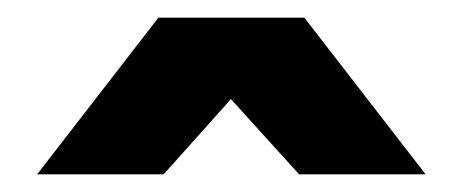

<svg xmlns="http://www.w3.org/2000/svg" viewBox="-20 -968 523 217"><path d="M165 -771H22L159 -948H324L461 -771H318L241 -856Z"/></svg>

Font: Montserrat_am3
Style: Bold
Weight: 700
Designer: Julieta Ulanovsky
Foundry: Julieta Ulanovsky. Armenina letters added by Vahan Hovhannisyan
Version: Version 2.001